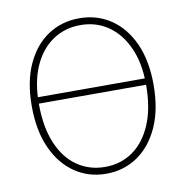

<svg xmlns="http://www.w3.org/2000/svg" viewBox="-78 -746 803 832"><g transform="rotate(-10 324.0 -330.0)"><path d="M324 12Q247 12 186.5 -29Q126 -70 91 -147Q56 -224 56 -332Q56 -440 91 -516Q126 -592 186.5 -632Q247 -672 324 -672Q401 -672 461.5 -632Q522 -592 557 -516Q592 -440 592 -332Q592 -224 557 -147Q522 -70 461.5 -29Q401 12 324 12ZM324 -18Q393 -18 446 -55Q499 -92 529.5 -163.5Q560 -235 560 -338Q560 -433 529.5 -501Q499 -569 446 -605.5Q393 -642 324 -642Q255 -642 201.5 -605.5Q148 -569 118 -501Q88 -433 88 -338Q88 -235 118 -163.5Q148 -92 201.5 -55Q255 -18 324 -18ZM76 -338V-366H568V-338Z"/></g></svg>

Font: Source Sans 3 VF
Style: Regular
Weight: 200
Designer: Paul D. Hunt
Foundry: Adobe
Version: Version 3.046;hotconv 1.0.118;makeotfexe 2.5.65603